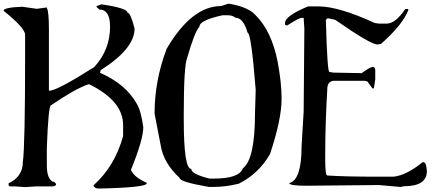

<svg xmlns="http://www.w3.org/2000/svg" viewBox="-20 -1035 2431 1079"><path d="M549.8 -1010.7Q696.3 -989.3 696.3 -963.9Q713.9 -963.9 736.3 -874Q736.3 -761.7 545.9 -640.6L542 -626Q685.5 -563.5 748 -453.1Q772.5 -413.1 785.2 -320.3Q785.2 -251 715.8 -80.1Q735.4 -37.1 804.7 -7.8V-4.9Q804.7 18.6 542 24.4H534.2Q510.7 24.4 504.9 6.8Q625 -99.6 671.9 -270.5V-332Q671.9 -467.8 481.4 -561.5H477.5Q406.2 -538.1 266.6 -443.4Q252 -443.4 243.2 -205.1V-104.5Q243.2 -33.2 275.4 -14.6Q287.1 -14.6 294.9 -1V2.9Q291 12.7 270.5 12.7H177.7L121.1 16.6L68.4 12.7H36.1L28.3 6.8V-4.9Q108.4 -42 108.4 -126Q121.1 -214.8 121.1 -726.6V-838.9Q121.1 -877.9 0 -974.6Q0 -993.2 105.5 -997.1L186.5 -985.4L243.2 -993.2V-989.3Q254.9 -974.6 254.9 -866.2V-525.4H258.8Q299.8 -525.4 509.8 -658.2Q598.6 -755.9 598.6 -884.8Q598.6 -981.4 538.1 -981.4L521.5 -997.1Q521.5 -1002 549.8 -1010.7Z M1264.6 -1014.6Q1371.1 -997.1 1413.1 -953.1Q1505.9 -862.3 1540 -689.5Q1562.5 -571.3 1562.5 -479.5Q1562.5 -363.3 1497.1 -168.9Q1434.6 -59.6 1322.3 -2.9Q1252 15.6 1172.9 15.6H1154.3Q989.3 -12.7 989.3 -35.2Q898.4 -119.1 882.8 -219.7L848.6 -396.5Q848.6 -583 917 -761.7Q1057.6 -1001 1222.7 -1001ZM1012.7 -396.5V-363.3Q1012.7 -85.9 1054.7 -85.9Q1054.7 -56.6 1158.2 -31.2H1177.7Q1325.2 -31.2 1344.7 -88.9Q1413.1 -139.6 1413.1 -400.4L1417 -530.3Q1391.6 -851.6 1371.1 -851.6Q1347.7 -935.5 1302.7 -935.5Q1287.1 -949.2 1260.7 -949.2H1230.5Q1100.6 -920.9 1100.6 -884.8Q1074.2 -857.4 1032.2 -710.9Q1012.7 -665 1012.7 -396.5Z M1770.5 -999Q1882.8 -999 2085 -906.2L2109.4 -902.3H2153.3Q2202.1 -902.3 2257.8 -984.4H2274.4V-977.5Q2243.2 -896.5 2121.1 -788.1L2100.6 -785.2Q2062.5 -785.2 1863.3 -923.8L1828.1 -931.6H1819.3L1811.5 -923.8V-917Q1819.3 -630.9 1831.1 -630.9L1851.6 -627L2012.7 -624Q2060.5 -659.2 2077.1 -659.2Q2088.9 -656.2 2088.9 -638.7V-588.9L2081.1 -538.1H2073.2L2044.9 -577.1L2028.3 -581.1H1860.4Q1819.3 -581.1 1819.3 -534.2Q1807.6 -335.9 1807.6 -163.1V-141.6Q1807.6 -48.8 1819.3 -48.8Q1918.9 -42 2105.5 -42H2190.4Q2262.7 -48.8 2355.5 -124H2358.4Q2376 -124 2378.9 -73.2Q2378.9 11.7 2250 11.7L2230.5 15.6L2109.4 4.9L1703.1 8.8Q1605.5 8.8 1605.5 -5.9Q1674.8 -23.4 1674.8 -212.9L1686.5 -409.2L1690.4 -874L1686.5 -934.6H1674.8Q1660.2 -934.6 1593.8 -891.6L1582 -895.5V-906.2Q1582 -945.3 1710.9 -999Z"/></svg>

Font: EG Dragon Caps 
Style: Regular
Weight: 400
Designer: Bill Roach / W.K. Roach
Version: Version 1.00 April 18, 2012, initial release